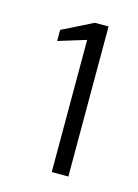

<svg xmlns="http://www.w3.org/2000/svg" viewBox="-67 -746 312 435"><g transform="rotate(15 89.0 -528.0)"><path d="M96 -352V-662L31 -642V-668L103 -704H135V-352Z"/></g></svg>

Font: DM Sans 10pt ExtraLight
Style: Regular
Weight: 250
Version: Version 4.004;gftools[0.9.30]